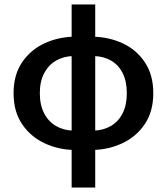

<svg xmlns="http://www.w3.org/2000/svg" viewBox="-20 -665 750 863"><path d="M302 178V-645H408V178ZM314 9Q242 8 179.5 -21.5Q117 -51 79 -107.5Q41 -164 41 -246Q41 -328 79 -384.5Q117 -441 179.5 -470Q242 -499 314 -500L308 -413Q266 -412 232 -392.5Q198 -373 178.5 -336Q159 -299 159 -246Q159 -193 178.5 -155.5Q198 -118 232 -98.5Q266 -79 308 -78ZM396 9 402 -78Q444 -79 478 -98.5Q512 -118 531 -155.5Q550 -193 550 -246Q550 -299 531.5 -336Q513 -373 479.5 -392.5Q446 -412 402 -413L396 -500Q470 -499 532 -470Q594 -441 631.5 -384.5Q669 -328 669 -246Q669 -164 631 -107.5Q593 -51 530.5 -21.5Q468 8 396 9Z"/></svg>

Font: Source Sans 3 SemiBold
Style: Regular
Weight: 600
Designer: Paul D. Hunt
Foundry: Adobe
Version: Version 3.046;hotconv 1.0.118;makeotfexe 2.5.65603